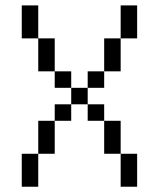

<svg xmlns="http://www.w3.org/2000/svg" viewBox="-20 -708 602 728"><path d="M62.5 -687.5H125V-625H62.5ZM62.5 -625H125V-562.5H62.5ZM125 -562.5H187.5V-500H125ZM125 -500H187.5V-437.5H125ZM187.5 -437.5H250V-375H187.5ZM62.5 -62.5H125V0H62.5ZM125 -187.5H187.5V-125H125ZM250 -375H312.5V-312.5H250ZM312.5 -437.5H375V-375H312.5ZM375 -500H437.5V-437.5H375ZM375 -562.5H437.5V-500H375ZM437.5 -625H500V-562.5H437.5ZM437.5 -687.5H500V-625H437.5ZM375 -187.5H437.5V-125H375ZM437.5 -62.5H500V0H437.5ZM187.5 -312.5H250V-250H187.5ZM312.5 -312.5H375V-250H312.5ZM125 -250H187.5V-187.5H125ZM375 -250H437.5V-187.5H375ZM437.5 -125H500V-62.5H437.5ZM62.5 -125H125V-62.5H62.5Z"/></svg>

Font: ChillBitmapSE 16px
Style: Regular
Weight: 400
Designer: Designed by Warren2060
Foundry: ChillType
Version: Version 1.000